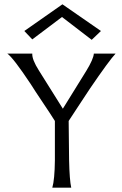

<svg xmlns="http://www.w3.org/2000/svg" viewBox="-20 -872 565 892"><path d="M416 -623H517Q487 -591 399 -462Q382 -436 348.5 -385.5Q315 -335 299 -310Q300 -279 300 -218.5Q300 -158 301 -128Q303 -35 311 0H223Q234 -38 235 -127V-310Q217 -339 179 -395.5Q141 -452 123 -481Q42 -603 14 -623H130Q128 -596 161 -544L272 -367L381 -543Q414 -597 416 -623ZM449 -728 406 -687 268 -793Q267 -793 130 -689L93 -728L270 -852Q304 -829 449 -728Z"/></svg>

Font: GFS Neohellenic Rg
Style: Regular
Weight: 400
Designer: Takis Katsoulidis and George D. Matthiopoulos
Foundry: Takis Katsoulidis and George D. Matthiopoulos
Version: Version 1.0